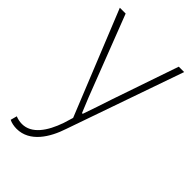

<svg xmlns="http://www.w3.org/2000/svg" viewBox="-232 -608 933 933"><g transform="rotate(45 234.0 -141.5)"><path d="M74 244C165 244 218 156 245 74L455 -527H418L300 -183C285 -138 267 -82 250 -35H245C225 -82 203 -138 186 -183L53 -527H13L231 12L216 61C187 145 142 209 76 209C60 209 43 205 32 200L23 233C36 240 56 244 74 244Z"/></g></svg>

Font: Noto Sans T Chinese Thin
Style: Regular
Weight: 100
Designer: Ryoko NISHIZUKA (kana & ideographs); Paul D. Hunt (Latin, Greek & Cyrillic); Wenlong ZHANG (bopomofo); Sandoll Communica
Foundry: Adobe Systems Incorporated
Version: Version 1.000;PS 1;hotconv 1.0.78;makeotf.lib2.5.61930